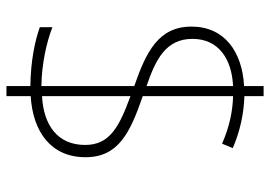

<svg xmlns="http://www.w3.org/2000/svg" viewBox="-144 -656 857 610"><g transform="rotate(90 285.0 -350.5)"><path d="M253 -18V58H285V-19C399 -26 479 -84 479 -193C479 -298 401 -335 285 -375V-662C330 -661 382 -651 436 -627L450 -661C397 -684 342 -696 285 -698V-759H253V-697C143 -691 64 -634 64 -530C64 -425 144 -386 253 -348V-53C181 -54 112 -70 66 -88V-48C108 -33 171 -19 253 -18ZM253 -662V-387C169 -416 103 -448 103 -533C103 -616 167 -658 253 -662ZM285 -55V-336C383 -300 440 -270 440 -192C440 -104 377 -60 285 -55Z"/></g></svg>

Font: Noto Sans Sinhala ExtraLight
Style: Regular
Weight: 200
Designer: Jelle Bosma - Monotype Design Team
Foundry: Monotype Imaging Inc.
Version: Version 2.006